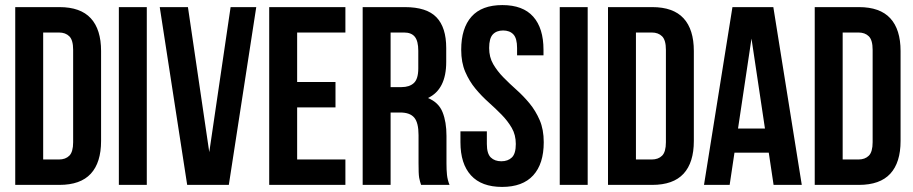

<svg xmlns="http://www.w3.org/2000/svg" viewBox="-20 -728 3596 756"><path d="M40 -700H214Q297 -700 337.5 -656Q378 -612 378 -527V-173Q378 -88 337.5 -44Q297 0 214 0H40ZM150 -600V-100H212Q238 -100 253 -115Q268 -130 268 -168V-532Q268 -570 253 -585Q238 -600 212 -600Z M448 -700H558V0H448Z M804 -129 888 -700H989L881 0H717L609 -700H720Z M1150 -405H1301V-305H1150V-100H1340V0H1040V-700H1340V-600H1150Z M1638 0Q1636 -7 1634 -13Q1632 -19 1630.5 -28Q1629 -37 1628.5 -51Q1628 -65 1628 -86V-196Q1628 -245 1611 -265Q1594 -285 1556 -285H1518V0H1408V-700H1574Q1660 -700 1698.5 -660Q1737 -620 1737 -539V-484Q1737 -376 1665 -342Q1707 -325 1722.5 -286.5Q1738 -248 1738 -193V-85Q1738 -59 1740 -39.5Q1742 -20 1750 0ZM1518 -600V-385H1561Q1592 -385 1609.5 -401Q1627 -417 1627 -459V-528Q1627 -566 1613.5 -583Q1600 -600 1571 -600Z M1796 -532Q1796 -617 1836.5 -662.5Q1877 -708 1958 -708Q2039 -708 2079.5 -662.5Q2120 -617 2120 -532V-510H2016V-539Q2016 -577 2001.5 -592.5Q1987 -608 1961 -608Q1935 -608 1920.5 -592.5Q1906 -577 1906 -539Q1906 -503 1922 -475.5Q1938 -448 1962 -423.5Q1986 -399 2013.5 -374.5Q2041 -350 2065 -321Q2089 -292 2105 -255Q2121 -218 2121 -168Q2121 -83 2079.5 -37.5Q2038 8 1957 8Q1876 8 1834.5 -37.5Q1793 -83 1793 -168V-211H1897V-161Q1897 -123 1912.5 -108Q1928 -93 1954 -93Q1980 -93 1995.5 -108Q2011 -123 2011 -161Q2011 -197 1995 -224.5Q1979 -252 1955 -276.5Q1931 -301 1903.5 -325.5Q1876 -350 1852 -379Q1828 -408 1812 -445Q1796 -482 1796 -532Z M2184 -700H2294V0H2184Z M2374 -700H2548Q2631 -700 2671.5 -656Q2712 -612 2712 -527V-173Q2712 -88 2671.5 -44Q2631 0 2548 0H2374ZM2484 -600V-100H2546Q2572 -100 2587 -115Q2602 -130 2602 -168V-532Q2602 -570 2587 -585Q2572 -600 2546 -600Z M3137 0H3026L3007 -127H2872L2853 0H2752L2864 -700H3025ZM2886 -222H2992L2939 -576Z M3188 -700H3362Q3445 -700 3485.5 -656Q3526 -612 3526 -527V-173Q3526 -88 3485.5 -44Q3445 0 3362 0H3188ZM3298 -600V-100H3360Q3386 -100 3401 -115Q3416 -130 3416 -168V-532Q3416 -570 3401 -585Q3386 -600 3360 -600Z"/></svg>

Font: SVN-Bebas Neue
Style: Bold
Weight: 700
Designer: Ryoichi Tsunekawa
Foundry: Ryoichi Tsunekawa
Version: Version 1.300; ttfautohint (v1.7.9-c794)